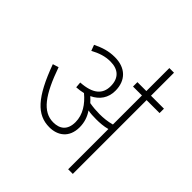

<svg xmlns="http://www.w3.org/2000/svg" viewBox="-219 -942 1080 1080"><g transform="rotate(45 321.0 -402.5)"><path d="M381 -213C381 -252 369 -286 349 -315C369 -311 392 -310 414 -310C443 -310 473 -312 502 -320V0H539V-587H642V-622H539V-805H502V-622H431V-587H502V-356C470 -347 438 -344 407 -344C383 -344 355 -346 327 -351C318 -361 309 -370 299 -379C350 -403 378 -445 378 -500C378 -582 327 -632 242 -632C192 -632 154 -619 110 -598L123 -563C164 -585 200 -597 242 -597C305 -597 341 -563 341 -500C341 -436 300 -399 205 -393L208 -358C227 -359 245 -362 262 -366C310 -326 344 -276 344 -217C344 -152 307 -127 256 -127C171 -127 115 -206 58 -368L23 -357C94 -163 161 -92 260 -92C324 -92 381 -128 381 -213Z"/></g></svg>

Font: Noto Sans Devanagari UI SemiCondensed ExtraLight
Style: Regular
Weight: 200
Width: 4
Designer: Jelle Bosma - Monotype Design Team
Foundry: Monotype Imaging Inc.
Version: Version 2.004